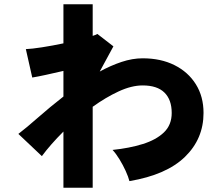

<svg xmlns="http://www.w3.org/2000/svg" viewBox="-20 -829 1040 899"><path d="M277 50V-213Q216 -152 176 -98L66 -202Q104 -231 158.5 -279Q213 -327 277 -377V-497Q234 -487 195 -478.5Q156 -470 131 -466L101 -599Q128 -600 176.5 -607.5Q225 -615 277 -626V-809H414V-661Q430 -666 436 -670L511 -612L447 -494Q498 -522 549 -539Q600 -556 648 -556Q733 -556 797 -524Q861 -492 897 -434.5Q933 -377 933 -300Q933 -179 846 -94.5Q759 -10 586 19Q581 -1 568.5 -28.5Q556 -56 539.5 -83Q523 -110 507 -127Q585 -135 648 -154.5Q711 -174 747.5 -209Q784 -244 784 -300Q784 -362 750 -395.5Q716 -429 648 -429Q596 -429 535.5 -401Q475 -373 414 -329V50Z"/></svg>

Font: Zen Kaku Gothic New Black
Style: Regular
Weight: 900
Designer: Yoshimichi Ohira
Foundry: Positype
Version: Version 1.001